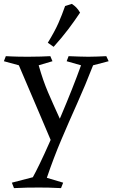

<svg xmlns="http://www.w3.org/2000/svg" viewBox="-20 -708 579 988"><path d="M527 -419 539 -393 459 -372Q419 -269 377 -175.5Q335 -82 295.5 11Q256 104 221 207L305 232L294 260Q255 258 230.5 257.5Q206 257 181 257Q147 257 119 257.5Q91 258 52 260L41 232L149 204Q162 181 185 133.5Q208 86 236 22.5Q264 -41 293.5 -110.5Q323 -180 350 -248Q377 -316 397 -372L323 -393L333 -419Q365 -418 386.5 -417Q408 -416 435 -416Q461 -416 481 -417Q501 -418 527 -419ZM239 -419 250 -393 179 -372Q191 -330 202.5 -297Q214 -264 227 -233.5Q240 -203 255.5 -168.5Q271 -134 291 -90L244 20Q213 -54 186.5 -115.5Q160 -177 134 -238.5Q108 -300 77 -372L0 -393L10 -419Q28 -418 42 -417.5Q56 -417 75 -416.5Q94 -416 124 -416Q167 -416 190 -417Q213 -418 239 -419ZM350 -688Q363 -679 372.5 -669.5Q382 -660 392 -643Q364 -601 332 -558.5Q300 -516 256 -467L226 -488Q262 -547 280.5 -589Q299 -631 315 -677Q323 -680 332.5 -682.5Q342 -685 350 -688Z"/></svg>

Font: Ruwudu
Style: Regular
Weight: 400
Designer: Becca Hirsbrunner Spalinger
Foundry: SIL International
Version: Version 3.000